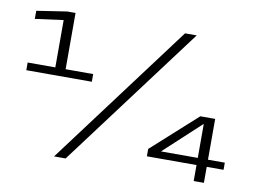

<svg xmlns="http://www.w3.org/2000/svg" viewBox="-74 -789 1208 899"><g transform="rotate(10 530.0 -339.5)"><path d="M35.5 -375V-411.5H167V-636.5L33 -618.5V-657L176.5 -679H216V-411.5H347V-375ZM233.5 0 737.5 -674H793L288.5 0ZM897.5 0V-76H661.5V-111L875.5 -304H946V-110H1026V-76H946V0ZM722.5 -110H897.5V-270.5H896Z"/></g></svg>

Font: Anybody ExtraExpanded
Style: Regular
Weight: 400
Width: 8
Designer: Tyler Finck
Foundry: Etcetera Type Company
Version: Version 1.010; ttfautohint (v1.8.3) -l 8 -r 50 -G 200 -x 14 